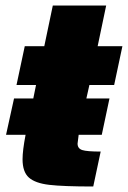

<svg xmlns="http://www.w3.org/2000/svg" viewBox="-20 -678 465 698"><path d="M305 -369 294 -320H378L350 -188H266Q262 -160 262 -156Q262 -138 279 -132.5Q296 -127 346 -127L319 0Q210 0 159 -6Q108 -12 85 -32.5Q62 -53 62 -99Q62 -131 73 -188H2L31 -320H101L111 -369H40L70 -510H141L172 -658H366L335 -510H425L395 -369Z"/></svg>

Font: Saira Semi Condensed Black
Style: Italic
Weight: 900
Width: 4
Italic angle: -12°
Designer: Hector Gatti with collaboration of the Omnibus-Type team
Foundry: Omnibus-Type
Version: Version 1.001; ttfautohint (v1.8)